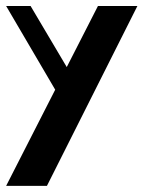

<svg xmlns="http://www.w3.org/2000/svg" viewBox="-20 -605 516 625"><path d="M132.8 0H0L159.7 -313L0 -585.4H79.6L197.3 -386.7L298.8 -585.4H427.2Z"/></svg>

Font: Aqlam Corner
Style: Regular
Weight: 400
Designer: Developer/ Husham Jawad
Version: Version 1.00;December 29, 2020;FontCreator 13.0.0.2683 32-bi